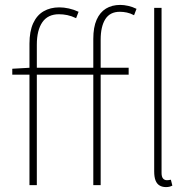

<svg xmlns="http://www.w3.org/2000/svg" viewBox="-20 -754 782 782"><path d="M100 0V-576Q100 -626 115 -659Q130 -692 157.5 -708Q185 -724 222 -724Q240 -724 260.5 -719.5Q281 -715 300 -706L290 -680Q271 -689 254 -692.5Q237 -696 220 -696Q175 -696 152.5 -663.5Q130 -631 130 -572V0ZM360 0V-596Q360 -643 373.5 -673.5Q387 -704 411.5 -719Q436 -734 470 -734Q485 -734 502.5 -730Q520 -726 536 -718L526 -692Q511 -700 496.5 -703Q482 -706 468 -706Q428 -706 409 -676Q390 -646 390 -592V0ZM30 -450V-474L100 -478H504V-450ZM656 8Q641 8 630 1.5Q619 -5 613.5 -19Q608 -33 608 -56V-722H638V-50Q638 -34 644 -27Q650 -20 660 -20Q663 -20 666.5 -20.5Q670 -21 676 -22L682 2Q676 5 670 6.5Q664 8 656 8Z"/></svg>

Font: SourceSans3VF
Style: Regular
Weight: 200
Designer: Paul D. Hunt
Foundry: Adobe
Version: Version 3.052;hotconv 1.1.0;makeotfexe 2.6.0